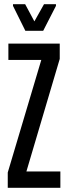

<svg xmlns="http://www.w3.org/2000/svg" viewBox="-20 -896 326 916"><path d="M17 0V-73L177 -610H20V-688H265V-615L106 -78H268V0ZM101 -749 42 -868V-876H100L144 -794L190 -876H247V-868L186 -749Z"/></svg>

Font: Saira UltraCondensed SemiBold
Style: Regular
Weight: 600
Width: 1
Designer: Hector Gatti with collaboration of the Omnibus-Type team
Foundry: Omnibus-Type
Version: Version 1.101